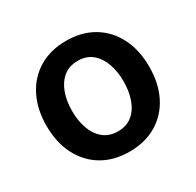

<svg xmlns="http://www.w3.org/2000/svg" viewBox="-127 -695 863 846"><g transform="rotate(-30 304.0 -271.5)"><path d="M304 10.7Q224.1 10.7 165.5 -24.5Q106.9 -59.7 74.8 -123Q42.6 -186.4 42.6 -270.6Q42.6 -355.1 74.8 -418.5Q106.9 -481.9 165.5 -517.2Q224.1 -552.6 304 -552.6Q383.9 -552.6 442.6 -517.2Q501.4 -481.9 533.4 -418.5Q565.3 -355.1 565.3 -270.6Q565.3 -186.4 533.4 -123Q501.4 -59.7 442.6 -24.5Q383.9 10.7 304 10.7ZM304.7 -92.3Q348.4 -92.3 377.3 -116.1Q406.2 -139.9 420.6 -180.6Q435 -221.2 435 -271Q435 -321 420.6 -361.7Q406.2 -402.3 377.3 -426.5Q348.4 -450.6 304.7 -450.6Q260.7 -450.6 231.4 -426.5Q202.1 -402.3 187.5 -361.7Q172.9 -321 172.9 -271Q172.9 -221.2 187.5 -180.6Q202.1 -139.9 231.4 -116.1Q260.7 -92.3 304.7 -92.3Z"/></g></svg>

Font: Inter Zeller Semi Bold
Style: Regular
Weight: 600
Designer: Rasmus Andersson; Joe Bland
Foundry: zeller
Version: Version 3.015;git-dec3a8cb1